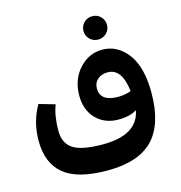

<svg xmlns="http://www.w3.org/2000/svg" viewBox="-124 -715 1024 1089"><g transform="rotate(-15 388.5 -171.0)"><path d="M446 -536Q446 -565 466 -585Q486 -605 515 -605Q544 -605 564 -585Q584 -565 584 -536Q584 -508 564 -488Q544 -468 515 -468Q486 -468 466 -488Q446 -508 446 -536ZM521 -407Q609 -407 668.5 -329Q728 -251 728 -100Q728 85 642.5 174Q557 263 375 263Q200 263 119.5 197.5Q39 132 39 -1Q39 -111 92 -203L186 -176Q162 -113 162 -26Q162 46 212 79.5Q262 113 387 113Q591 113 617 -26Q577 0 509 0Q429 0 378.5 -51.5Q328 -103 328 -188Q328 -282 384.5 -344.5Q441 -407 521 -407ZM435 -202Q435 -125 541 -125Q579 -125 616 -138Q601 -275 517 -275Q481 -275 458 -255Q435 -235 435 -202Z"/></g></svg>

Font: FiraGO
Style: Bold
Weight: 700
Designer: bBox Type
Foundry: bBox Type GmbH
Version: Version 1.001;PS 001.001;hotconv 1.0.88;makeotf.lib2.5.64775